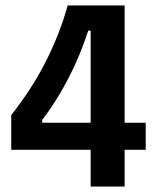

<svg xmlns="http://www.w3.org/2000/svg" viewBox="-20 -681 574 701"><path d="M21 -134V-261Q59 -309 91.5 -359.5Q124 -410 149.5 -461Q175 -512 194.5 -562.5Q214 -613 227 -661H435V0H311V-569H302Q282 -507 256 -449.5Q230 -392 199.5 -340.5Q169 -289 134 -243V-233H512V-134Z"/></svg>

Font: Bricolage Grotesque SemiCondensed SemiBold
Style: Regular
Weight: 600
Width: 4
Designer: Mathieu Triay
Foundry: Atelier Triay
Version: Version 1.001;gftools[0.9.33.dev8+g029e19f]